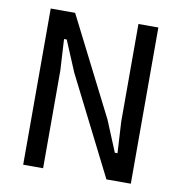

<svg xmlns="http://www.w3.org/2000/svg" viewBox="-79 -772 799 845"><g transform="rotate(10 320.5 -349.0)"><path d="M231 -438 173 -576H161L169 -437V0H80V-698H189L411 -260L468 -122H480L472 -261V-698H561V0H452Z"/></g></svg>

Font: IBM Plex Sans Condensed Text
Style: Regular
Weight: 450
Width: 3
Designer: Mike Abbink, Paul van der Laan, Pieter van Rosmalen
Foundry: Bold Monday
Version: Version 1.1